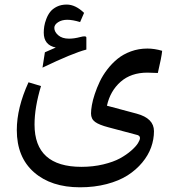

<svg xmlns="http://www.w3.org/2000/svg" viewBox="-20 -566 760 825"><path d="M162.6 -275.4 172.9 -341.3Q172.9 -341.3 219.7 -361.8Q168 -372.1 168 -425.8Q168 -439 170.2 -453.1Q172.4 -467.3 179 -484.6Q185.5 -502 195.8 -515.1Q206.1 -528.3 224.4 -537.4Q242.7 -546.4 266.6 -546.4Q304.2 -546.4 341.3 -510.7L324.2 -471.2Q292 -481 269 -481Q245.6 -481 229.5 -470.5Q213.4 -460 213.4 -446.3Q213.4 -429.2 230.2 -414.6Q247.1 -399.9 276.4 -399.9Q298.8 -399.9 324.2 -406.7Q351.1 -414.1 351.1 -404.3V-353Q293.9 -338.4 162.6 -275.4ZM613.3 -253.9Q543 -253.9 498.3 -214.6Q453.6 -175.3 439.5 -111.8L567.4 -77.6Q641.6 -57.6 641.6 -2.4Q641.6 32.7 629.4 66.9Q617.2 101.1 591.3 132.3Q565.4 163.6 528.6 187.3Q491.7 210.9 438.7 224.9Q385.7 238.8 323.7 238.8Q199.7 238.8 126 174.1Q52.2 109.4 52.2 -7.3Q52.2 -102.5 102.5 -212.4L156.2 -196.3Q128.4 -104.5 128.4 -30.8Q128.4 150.9 330.1 150.9Q379.9 150.9 423.6 140.4Q467.3 129.9 495.4 114.5Q523.4 99.1 543.7 81.3Q564 63.5 572.8 49.3Q581.5 35.2 581.5 26.9Q581.5 15.6 564.9 12.7L445.8 -19Q406.2 -29.3 388.7 -42Q371.1 -54.7 371.1 -78.6Q371.1 -93.3 374.8 -114.3Q378.4 -135.3 387.2 -161.9Q396 -188.5 408.7 -215.3Q421.4 -242.2 441.2 -267.8Q460.9 -293.5 485.1 -313.2Q509.3 -333 542.5 -345.2Q575.7 -357.4 613.3 -357.4Q643.6 -357.4 676.8 -347.7Q674.3 -320.8 658.2 -252.4Q630.4 -253.9 613.3 -253.9Z"/></svg>

Font: Sahel FD-WOL
Style: FD-WOL
Weight: 400
Foundry: Saber Rastikerdar (saber.rastikerdar@gmail.com)
Version: Version 2.0.2